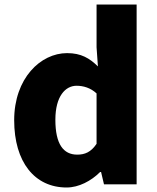

<svg xmlns="http://www.w3.org/2000/svg" viewBox="-20 -819 698 853"><path d="M276 14C330 14 385 -15 425 -55H429L442 0H587V-799H409V-609L415 -524C378 -560 341 -583 278 -583C160 -583 43 -471 43 -285C43 -99 134 14 276 14ZM323 -132C262 -132 226 -178 226 -287C226 -392 271 -438 320 -438C350 -438 382 -429 409 -404V-180C384 -143 357 -132 323 -132Z"/></svg>

Font: Noto Sans KR Black
Style: Regular
Weight: 900
Designer: Ryoko NISHIZUKA 西塚涼子 (kana, bopomofo & ideographs); Paul D. Hunt (Latin, Greek & Cyrillic); Sandoll Communications 산돌커뮤니
Foundry: Adobe
Version: Version 2.004;hotconv 1.0.118;makeotfexe 2.5.65603